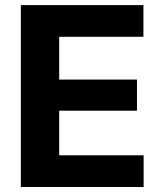

<svg xmlns="http://www.w3.org/2000/svg" viewBox="-20 -748 652 768"><path d="M63.3 0V-727.5H553.7V-600.8H216.8V-429.7H527.9V-305.3H216.8V-126.8H554.5V0Z"/></svg>

Font: GitLab Sans
Style: Regular
Weight: 400
Designer: Rasmus Andersson
Foundry: Modifications by GitLab B.V., manufactured by rsms
Version: Version 4.000;git-c8fb6b7